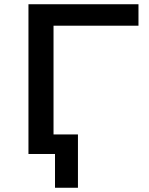

<svg xmlns="http://www.w3.org/2000/svg" viewBox="-20 -725 701 904"><path d="M239 159V0H121V-92H347V159ZM114 0V-705H632V-604H232V0Z"/></svg>

Font: Nunito Sans 7pt SemiExpanded SemiBold
Style: Regular
Weight: 600
Width: 6
Designer: Vernon Adams
Foundry: Vernon Adams
Version: Version 3.101;gftools[0.9.27]